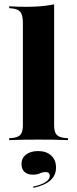

<svg xmlns="http://www.w3.org/2000/svg" viewBox="-20 -651 360 892"><path d="M158.9 -2.4Q121.8 -2.4 93.1 -2Q64.5 -1.6 22.6 0V-8.9L33.9 -9.7Q63.7 -12.1 75 -25Q86.3 -37.9 86.3 -68.5V-209.7H231.5V-68.5Q231.5 -37.9 243.1 -25Q254.8 -12.1 284.7 -9.7L296 -8.9V0Q254.8 -1.6 225.8 -2Q196.8 -2.4 158.9 -2.4ZM86.3 -209.7V-545.2Q86.3 -579.8 75 -594.8Q63.7 -609.7 33.9 -612.1L22.6 -612.9V-621.8Q48.4 -620.2 65.3 -619.8Q82.3 -619.4 104.8 -619.4Q141.9 -619.4 171.8 -622.2Q201.6 -625 231.5 -630.6V-621.8V-209.7ZM134.7 221.8 133.9 216.1Q171 208.1 191.1 195.2Q211.3 182.3 211.3 166.1Q211.3 148.4 191.9 148.4Q178.2 148.4 165.3 154.4Q152.4 160.5 132.3 160.5Q107.3 160.5 93.5 147.2Q79.8 133.9 79.8 111.3Q79.8 83.9 100.8 67.3Q121.8 50.8 156.5 50.8Q195.2 50.8 217.7 71.4Q240.3 91.9 240.3 127.4Q240.3 163.7 214.1 187.1Q187.9 210.5 134.7 221.8Z"/></svg>

Font: Playfair 144pt SemiExpanded Black
Style: Regular
Weight: 900
Width: 6
Designer: Claus Eggers Sørensen
Foundry: Claus Eggers Sørensen
Version: Version 2.203